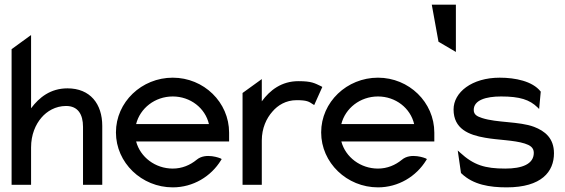

<svg xmlns="http://www.w3.org/2000/svg" viewBox="-20 -797 2436 828"><path d="M30 0H114V-161C114 -216 133 -260 159 -290C182 -317 219 -340 265 -340C316 -340 338 -304 338 -250V0H421V-254C421 -349 369 -416 271 -416C198 -416 149 -377 114 -330V-646L30 -585Z M480 -226C480 -95 591 11 725 11C813 11 890 -36 933 -106L936 -111L931 -114C931 -114 867 -141 828 -108C800 -85 765 -70 725 -70C650 -70 585 -119 567 -187H968V-225C968 -356 859 -462 725 -462C591 -462 480 -357 480 -226ZM567 -262C584 -330 648 -381 725 -381C801 -381 865 -331 881 -262Z M1026 0H1109V-191C1109 -244 1129 -287 1155 -316C1178 -343 1213 -365 1259 -365C1304 -365 1312 -359 1330 -347L1335 -344L1370 -422L1365 -425C1337 -438 1325 -447 1267 -447C1194 -447 1144 -408 1109 -360V-456L1026 -396Z M1365 -226C1365 -95 1476 11 1610 11C1698 11 1775 -36 1818 -106L1821 -111L1816 -114C1816 -114 1752 -141 1713 -108C1685 -85 1650 -70 1610 -70C1535 -70 1470 -119 1452 -187H1853V-225C1853 -356 1744 -462 1610 -462C1476 -462 1365 -357 1365 -226ZM1452 -262C1469 -330 1533 -381 1610 -381C1686 -381 1750 -331 1766 -262Z M1842 -777 1871 -617 1946 -573V-777Z M1936 -325C1936 -241 2002 -215 2072 -203C2127 -193 2196 -193 2243 -178C2265 -171 2282 -161 2282 -138C2282 -89 2231 -70 2159 -70C2071 -70 2023 -85 1964 -139L1954 -148L1968 -51L1970 -49C2021 0 2092 11 2165 11C2316 11 2369 -57 2369 -136C2369 -201 2330 -232 2283 -250C2219 -274 2123 -267 2059 -288C2038 -295 2023 -302 2023 -323C2023 -365 2075 -381 2141 -381C2222 -381 2264 -367 2298 -334L2305 -327L2312 -402L2311 -403C2276 -447 2202 -462 2135 -462C2015 -462 1936 -399 1936 -325Z"/></svg>

Font: Charger Pro
Style: Bd
Weight: 700
Designer: Jasper
Foundry: Cannot Into Space Fonts
Version: Version 1.09